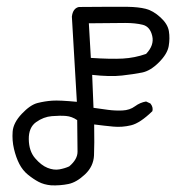

<svg xmlns="http://www.w3.org/2000/svg" viewBox="-20 -500 540 577"><path d="M134 57Q112 55 96 46.5Q80 38 64 25Q48 12 38 -7.5Q28 -27 22 -52.5Q16 -78 18 -104.5Q20 -131 45.5 -158Q71 -185 93 -190.5Q115 -196 137 -197.5Q159 -199 211 -194L196 -450Q199 -475 217 -479Q331 -480 363.5 -479.5Q396 -479 418 -473.5Q440 -468 462 -448Q484 -428 487.5 -406.5Q491 -385 487 -361.5Q483 -338 457.5 -312.5Q432 -287 407 -282Q382 -277 346.5 -273Q311 -269 257 -275L261 -176Q282 -173 304 -170Q326 -167 348 -168Q370 -169 385.5 -180.5Q401 -192 419 -195L432 -189Q441 -178 438 -166Q401 -130 374 -123.5Q347 -117 320.5 -119.5Q294 -122 263 -126Q264 -66 262.5 -33Q261 0 235.5 24Q210 48 185.5 53Q161 58 134 57ZM188 0Q213 -21 213 -44Q213 -67 212 -139Q196 -150 178.5 -151.5Q161 -153 136 -151Q111 -149 88.5 -133Q66 -117 66.5 -81.5Q67 -46 85.5 -24.5Q104 -3 123 4.5Q142 12 158.5 9Q175 6 188 0ZM419 -338Q444 -364 437.5 -392Q431 -420 409 -425.5Q387 -431 356.5 -431Q326 -431 247 -430L253 -326Q313 -322 349 -324Q385 -326 419 -338Z"/></svg>

Font: NaniFont Regular
Style: Regular
Weight: 400
Designer: Nanigashitei
Version: Version 1.036